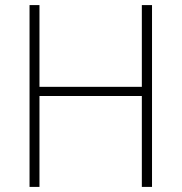

<svg xmlns="http://www.w3.org/2000/svg" viewBox="-20 -734 713 754"><path d="M577 0H537V-357H135V0H96V-714H135V-393H537V-714H577Z"/></svg>

Font: Noto Sans Disp ExtLt
Style: Regular
Weight: 200
Designer: Monotype Design Team
Foundry: Monotype Imaging Inc.
Version: Version 2.000;GOOG;noto-source:20170915:90ef993387c0